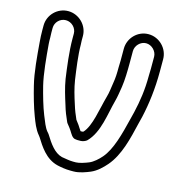

<svg xmlns="http://www.w3.org/2000/svg" viewBox="-118 -844 947 1023"><g transform="rotate(15 355.5 -332.0)"><path d="M356 -90H375C387 -90 403 -97 409 -103C468 -162 477 -268 497 -341C505 -370 508 -396 513 -425C519 -465 520 -516 520 -558V-624C520 -655 547 -683 578 -683C609 -683 637 -655 637 -624V-558C637 -551 637 -539 636 -519C636 -441 626 -377 611 -312L601 -272C579 -182 556 -93 512 -42C495 -22 471 -1 450 8C431 16 398 27 380 27H364C343 27 322 22 301 19C258 8 229 -35 201 -80C198 -85 195 -87 191 -92C176 -110 165 -140 152 -172C135 -214 118 -274 106 -322C91 -383 83 -472 77 -545C76 -557 76 -568 76 -579C76 -590 75 -600 75 -607V-633C75 -664 101 -691 133 -691C165 -691 192 -664 192 -633V-607C192 -534 203 -453 212 -388C220 -340 234 -296 247 -255C257 -220 267 -197 279 -170C280 -168 281 -165 282 -164C290 -154 296 -146 300 -141L309 -128C317 -116 328 -91 348 -91C350 -91 354 -90 356 -90ZM242 -607V-633C242 -692 192 -741 133 -741C74 -741 25 -692 25 -633V-607C25 -587 26 -563 28 -541C34 -468 41 -377 58 -310C70 -261 87 -200 105 -153C117 -122 129 -88 153 -60C156 -56 158 -53 159 -52C185 -11 222 52 291 68C309 72 335 77 364 77H380C413 77 448 63 470 54C503 40 530 13 550 -10C606 -75 628 -171 649 -260L659 -300C676 -376 687 -461 687 -558V-624C687 -683 638 -733 578 -733C518 -733 470 -683 470 -624V-558C470 -552 470 -541 469 -522C469 -485 468 -463 463 -433C458 -403 456 -378 449 -355C427 -276 416 -185 377 -142C375 -141 375 -141 371 -140H361C359 -143 354 -150 351 -155L342 -169C337 -176 332 -183 324 -193C313 -218 304 -239 295 -269C281 -312 269 -352 262 -396C254 -453 243 -527 243 -586C243 -595 242 -604 242 -607Z"/></g></svg>

Font: Blanket
Style: BlkOutline
Weight: 900
Foundry: Cannot Into Space Fonts
Version: Version 0.9